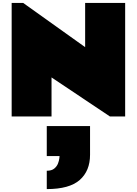

<svg xmlns="http://www.w3.org/2000/svg" viewBox="-20 -800 940 1319"><path d="M60.1 -779.8H139.2L564.9 -476.1V-779.8H839.8V0H734.9L334 -268.1V0H60.1ZM301.3 373Q334.5 373 352.5 358.2Q370.6 343.3 378.2 323.7Q385.7 304.2 387.5 288.8Q389.2 273.4 389.2 272H301.3V65.9H598.6V263.2Q598.6 374 527.6 436.5Q456.5 499 301.3 499Z"/></svg>

Font: Rammetto One
Style: Regular
Weight: 400
Designer: Vernon Adams
Foundry: Vernon Adams
Version: Version 1.100; ttfautohint (v1.8.4.7-5d5b)